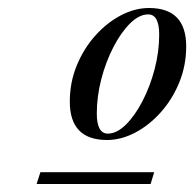

<svg xmlns="http://www.w3.org/2000/svg" viewBox="-20 -745 486 480"><path d="M352.5 -725Q445.5 -725 445.5 -629Q445.5 -581 428 -538.5Q410.5 -496 381.5 -463.8Q352.5 -431.5 317.5 -413.2Q282.5 -395 247.5 -395Q154.5 -395 154.5 -491Q154.5 -539 172 -581.5Q189.5 -624 218.5 -656.2Q247.5 -688.5 282.5 -706.8Q317.5 -725 352.5 -725ZM249.5 -411Q272 -411 294.8 -433.5Q317.5 -456 336.5 -492.8Q355.5 -529.5 366.8 -573Q378 -616.5 378 -658.5Q378 -709 350.5 -709Q328 -709 305.2 -686.5Q282.5 -664 263.5 -627.2Q244.5 -590.5 233.2 -547Q222 -503.5 222 -461.5Q222 -411 249.5 -411ZM71.5 -285 81 -314.5H365.5L356.5 -285Z"/></svg>

Font: Newsreader Display
Style: Italic
Weight: 400
Italic angle: -17°
Designer: Hugues Gentile
Foundry: Production Type
Version: Version 1.001